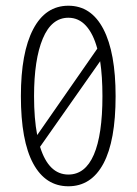

<svg xmlns="http://www.w3.org/2000/svg" viewBox="-20 -640 478 671"><path d="M219 11Q139 11 96 -68.5Q53 -148 53 -304Q53 -456 96 -538Q139 -620 219 -620Q299 -620 341.5 -538Q384 -456 384 -304Q384 -148 341.5 -68.5Q299 11 219 11ZM99 -304Q99 -225 110 -168L320 -470Q306 -522 280.5 -550Q255 -578 219 -578Q160 -578 129.5 -505Q99 -432 99 -304ZM219 -30Q278 -30 308 -99.5Q338 -169 338 -304Q338 -373 330 -426L120 -127Q150 -30 219 -30Z"/></svg>

Font: Inconsolata SemiCondensed Light
Style: Regular
Weight: 300
Width: 4
Monospace: yes
Designer: Raph Levien, Cyreal, Brenton Simpson
Foundry: Raph Levien, Cyreal, Google
Version: Version 3.100; ttfautohint (v1.8.4.7-5d5b)